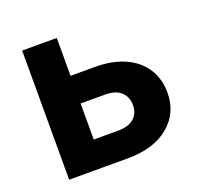

<svg xmlns="http://www.w3.org/2000/svg" viewBox="-99 -633 756 738"><g transform="rotate(-20 279.0 -264.0)"><path d="M205.1 -373.5H306.2Q374.5 -373.5 426.3 -350.6Q478 -327.6 505.6 -284.9Q533.2 -242.2 533.2 -185.5Q533.2 -102.1 471.4 -51Q409.7 0 303.2 0H63.5V-528.3H205.1ZM205.1 -260.3V-112.8H305.2Q347.2 -112.8 369.6 -132.3Q392.1 -151.9 392.1 -185.5Q392.1 -219.7 370.1 -240Q348.1 -260.3 305.2 -260.3Z"/></g></svg>

Font: Roboto-o
Style: o-Bold
Weight: 700
Designer: Google
Version: Version 2.134; 2016; ttfautohint (v1.6)